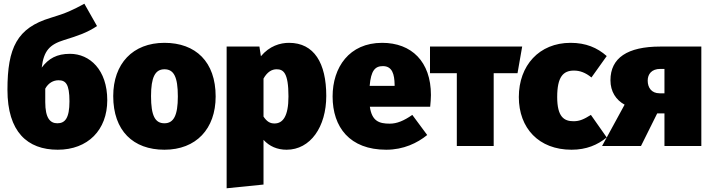

<svg xmlns="http://www.w3.org/2000/svg" viewBox="-20 -784 3828 1031"><path d="M356 -495C285 -495 241 -470 204 -421C215 -512 247 -545 324 -569C402 -593 448 -609 501 -644L433 -764C370 -730 338 -714 251 -688C72 -634 20 -528 20 -302C20 -76 127 20 290 20C452 20 556 -86 556 -246C556 -409 462 -495 356 -495ZM288 -122C249 -122 223 -150 223 -236V-308C240 -339 267 -353 294 -353C332 -353 353 -334 353 -240C353 -149 329 -122 288 -122Z M863 -554C693 -554 588 -442 588 -268C588 -82 695 20 863 20C1033 20 1138 -92 1138 -266C1138 -452 1031 -554 863 -554ZM863 -412C913 -412 935 -372 935 -266C935 -165 913 -122 863 -122C813 -122 791 -162 791 -268C791 -369 813 -412 863 -412Z M1532 -554C1484 -554 1427 -537 1381 -482L1373 -534H1197V227L1395 207V-33C1427 2 1469 20 1519 20C1647 20 1732 -103 1732 -269C1732 -445 1667 -554 1532 -554ZM1454 -121C1430 -121 1413 -131 1395 -158V-362C1415 -398 1440 -412 1465 -412C1501 -412 1529 -395 1529 -266C1529 -158 1498 -121 1454 -121Z M2294 -274C2294 -453 2190 -554 2032 -554C1855 -554 1766 -422 1766 -266C1766 -101 1858 20 2054 20C2147 20 2221 -16 2274 -59L2194 -167C2148 -135 2111 -120 2073 -120C2015 -120 1977 -134 1966 -211H2290C2292 -230 2294 -257 2294 -274ZM2099 -323H1965C1972 -405 1994 -429 2036 -429C2087 -429 2098 -384 2099 -330Z M2784 -534H2289V-391H2433V0H2631V-391H2759Z M3044 -554C2875 -554 2766 -432 2766 -263C2766 -96 2873 20 3049 20C3129 20 3189 -6 3238 -46L3153 -167C3116 -144 3093 -133 3060 -133C3009 -133 2972 -156 2972 -263C2972 -371 3004 -405 3062 -405C3094 -405 3124 -394 3156 -368L3238 -483C3187 -528 3126 -554 3044 -554Z M3526 -534C3349 -534 3258 -473 3258 -353C3258 -292 3288 -247 3334 -222L3213 0H3422L3509 -175H3548V0H3746V-534ZM3522 -283C3478 -283 3458 -314 3458 -351C3458 -386 3479 -414 3526 -414H3548V-283Z"/></svg>

Font: Fira Sans Heavy
Style: Regular
Weight: 900
Designer: bBox Type GmbH & Carrois Corporate GbR & Edenspiekermann AG
Foundry: bBox Type GmbH & Carrois Corporate GbR & Edenspiekermann AG
Version: Version 4.300;PS 004.300;hotconv 1.0.88;makeotf.lib2.5.64775